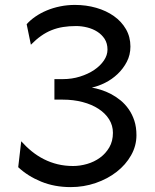

<svg xmlns="http://www.w3.org/2000/svg" viewBox="-20 -745 626 777"><path d="M234.4 -424.8Q271 -424.8 303.7 -435.1Q336.4 -445.3 361.1 -461.9Q385.7 -478.5 400.4 -500Q415 -521.5 415 -544.4Q415 -569.3 403.6 -587.2Q392.1 -605 373.8 -616.7Q355.5 -628.4 332.8 -634Q310.1 -639.6 288.1 -639.6Q259.8 -639.6 235.4 -635.7Q210.9 -631.8 189 -623Q167 -614.3 146.2 -599.6Q125.5 -585 105 -564L87.9 -647Q102.5 -663.6 123.5 -678Q144.5 -692.4 169.7 -702.9Q194.8 -713.4 223.6 -719.2Q252.4 -725.1 283.2 -725.1Q328.6 -725.1 369.4 -713.4Q410.2 -701.7 440.9 -679.9Q471.7 -658.2 489.7 -627Q507.8 -595.7 507.8 -556.6Q507.8 -522.9 493.2 -494.9Q478.5 -466.8 455.8 -445.3Q433.1 -423.8 405.3 -409.9Q377.4 -396 351.6 -390.6Q368.7 -387.7 388.9 -381.3Q409.2 -375 429.2 -364.5Q449.2 -354 467.8 -338.9Q486.3 -323.7 500.7 -303.2Q515.1 -282.7 523.7 -256.6Q532.2 -230.5 532.2 -197.8Q532.2 -154.8 510.5 -116.5Q488.8 -78.1 452.1 -49.6Q415.5 -21 367.2 -4.4Q318.8 12.2 266.1 12.2Q200.7 12.2 146.5 -10Q92.3 -32.2 53.7 -68.4L65.9 -173.3Q85.9 -150.9 108.9 -132.3Q131.8 -113.8 158 -100.6Q184.1 -87.4 213.4 -80.3Q242.7 -73.2 275.9 -73.2Q303.7 -73.2 332.5 -81.5Q361.3 -89.8 384.5 -106.7Q407.7 -123.5 422.4 -148.7Q437 -173.8 437 -207.5Q437 -237.3 421.6 -262Q406.2 -286.6 378.9 -304.4Q351.6 -322.3 314.5 -332Q277.3 -341.8 234.4 -341.8H200.2V-424.8Z"/></svg>

Font: Andika Phon
Style: Regular
Weight: 400
Designer: Victor Gaultney, Annie Olsen, Julie Remington, Don Collingsworth, Eric Hays, Becca Hirsbrunner
Foundry: SIL International
Version: Version 5.000